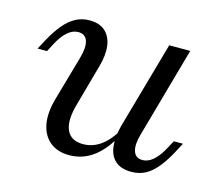

<svg xmlns="http://www.w3.org/2000/svg" viewBox="-71 -517 713 619"><g transform="rotate(15 285.0 -207.5)"><path d="M205.6 11.3Q166.1 11.3 141.1 -9.3Q116.1 -29.8 109.3 -66.1Q102.4 -102.4 116.1 -151.6L158.9 -301.6Q169.4 -338.7 162.5 -359.3Q155.6 -379.8 132.3 -379.8Q113.7 -379.8 97.2 -365.7Q80.6 -351.6 66.1 -325L50 -294.4H18.5L37.1 -329Q54 -359.7 71.8 -381Q89.5 -402.4 110.5 -414.1Q131.5 -425.8 157.3 -425.8Q191.1 -425.8 210.1 -408.5Q229 -391.1 233.1 -360.9Q237.1 -330.6 225.8 -291.1L187.9 -154.8Q171 -96.8 184.7 -65.7Q198.4 -34.7 239.5 -34.7Q271.8 -34.7 299.2 -54.8Q326.6 -75 349.2 -115.3V-94.4Q321.8 -41.9 285.9 -15.3Q250 11.3 205.6 11.3ZM412.9 11.3Q378.2 11.3 359.3 -5.6Q340.3 -22.6 336.7 -53.2Q333.1 -83.9 343.5 -123.4L425.8 -414.5H496L411.3 -112.9Q400.8 -76.6 407.7 -55.6Q414.5 -34.7 437.9 -34.7Q455.6 -34.7 472.2 -48.4Q488.7 -62.1 504 -89.5L520.2 -119.4H550.8L532.3 -84.7Q516.1 -54.8 498.4 -33.1Q480.6 -11.3 460.1 0Q439.5 11.3 412.9 11.3Z"/></g></svg>

Font: Playfair 5pt SemiExpanded Light 12pt
Style: Italic
Weight: 300
Italic angle: -15.6°
Version: Version 2.000;gftools[0.9.28]